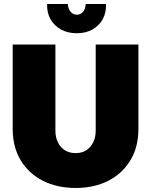

<svg xmlns="http://www.w3.org/2000/svg" viewBox="-20 -921 752 953"><path d="M356 12Q264 12 193.5 -23.5Q123 -59 83 -125Q43 -191 43 -281V-700H255V-272Q255 -240 267.5 -214.5Q280 -189 302.5 -175Q325 -161 355 -161Q386 -161 408 -175Q430 -189 442.5 -214.5Q455 -240 455 -272V-700H667V-281Q667 -191 627 -125Q587 -59 517 -23.5Q447 12 356 12ZM361 -756Q317 -756 283 -774.5Q249 -793 230.5 -826Q212 -859 214 -901H317Q317 -880 329.5 -864Q342 -848 361 -848Q381 -848 393 -863.5Q405 -879 405 -901H506Q508 -859 490 -826Q472 -793 438.5 -774.5Q405 -756 361 -756Z"/></svg>

Font: MuseoModerno Thin Black
Style: Regular
Weight: 900
Version: Version 1.002